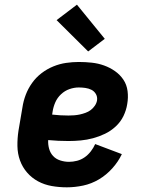

<svg xmlns="http://www.w3.org/2000/svg" viewBox="-20 -793 640 821"><path d="M266 8Q233 8 201.5 2.5Q170 -3 143 -17.5Q116 -32 96 -55Q76 -78 65.5 -107Q55 -136 54.5 -168.5Q54 -201 59 -234L76 -334Q80 -361 90 -387.5Q100 -414 117 -438Q134 -462 157.5 -480Q181 -498 208 -509Q235 -520 262.5 -524Q290 -528 317 -528Q345 -528 372.5 -525Q400 -522 425 -513Q450 -504 471.5 -489Q493 -474 507.5 -452.5Q522 -431 525.5 -403.5Q529 -376 524 -348Q520 -322 508 -297Q496 -272 475 -252.5Q454 -233 429 -221Q404 -209 378 -202Q352 -195 325.5 -192.5Q299 -190 273 -190Q251 -190 229 -191Q207 -192 186 -194Q185 -175 190 -157Q195 -139 207 -126Q219 -113 237.5 -107Q256 -101 275 -101Q292 -101 309.5 -105.5Q327 -110 342 -120.5Q357 -131 368.5 -146Q380 -161 387 -177L501 -134Q486 -102 460.5 -73.5Q435 -45 403 -26Q371 -7 335.5 0.5Q300 8 266 8ZM273 -299Q285 -299 297.5 -300Q310 -301 321.5 -303.5Q333 -306 345.5 -310.5Q358 -315 368 -322.5Q378 -330 385.5 -341Q393 -352 395 -364Q397 -379 390 -391Q383 -403 371 -409Q359 -415 345 -417Q331 -419 317 -419Q297 -419 277 -412Q257 -405 241 -390Q225 -375 216.5 -355.5Q208 -336 205 -316L203 -303Q221 -301 238 -300Q255 -299 273 -299ZM357 -573 222 -707 309 -773 428 -627Z"/></svg>

Font: Iosevka HT Extrabold Extended
Style: Italic
Weight: 800
Width: 7
Italic angle: -9°
Monospace: yes
Designer: Belleve Invis
Foundry: Belleve Invis
Version: Version 32.3.0; ttfautohint (v1.8.4)